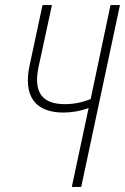

<svg xmlns="http://www.w3.org/2000/svg" viewBox="-20 -734 491 754"><path d="M262 0H299L451 -714H414L336 -345C304 -332 270 -325 235 -325C144 -325 110 -373 132 -474L184 -714H147L96 -476C71 -358 117 -292 229 -292C262 -292 297 -298 328 -310Z"/></svg>

Font: Noto Sans ExtraCondensed ExtraLight
Style: Italic
Weight: 200
Width: 2
Italic angle: -12°
Designer: Monotype Design Team
Foundry: Monotype Imaging Inc.
Version: Version 2.013